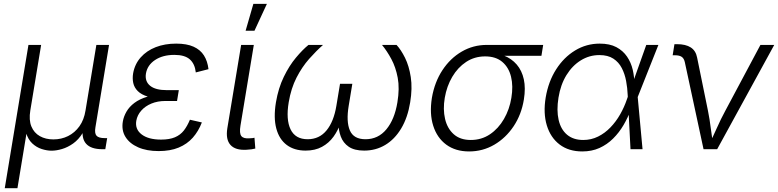

<svg xmlns="http://www.w3.org/2000/svg" viewBox="-20 -781 4073 1005"><path d="M4.9 204.1 128.9 -545.9H195.3L138.7 -203.1Q130.4 -152.8 144.3 -119.1Q158.2 -85.4 188.5 -68.4Q218.8 -51.3 259.3 -51.3Q301.3 -51.3 336.4 -68.8Q371.6 -86.4 395.8 -120.1Q419.9 -153.8 427.7 -203.1L484.4 -545.9H550.8L479.5 -114.7Q474.1 -83.5 485.1 -70.8Q496.1 -58.1 527.8 -58.1H541L531.2 0H515.6Q456.1 0 430.7 -28.6Q405.3 -57.1 414.6 -113.8L424.8 -174.3H443.8Q435.1 -121.1 413.3 -85.7Q391.6 -50.3 363 -30Q334.5 -9.8 304.7 -1Q274.9 7.8 250 7.8Q225.6 7.8 198.2 -1Q170.9 -9.8 148.9 -30.3Q127 -50.8 116.5 -85.9Q106 -121.1 114.7 -174.3H133.8L71.3 204.1Z M810.5 9.8Q747.6 9.8 702.9 -10Q658.2 -29.8 636.7 -64.5Q615.2 -99.1 623 -145Q627.4 -171.4 642.1 -196.8Q656.7 -222.2 683.6 -242.4Q710.4 -262.7 751.2 -274.9Q792 -287.1 848.6 -287.1H912.1L906.7 -252.4H845.2Q805.2 -252.4 772.7 -239Q740.2 -225.6 719.5 -202.1Q698.7 -178.7 693.4 -148.9Q686 -104.5 721.4 -77.4Q756.8 -50.3 823.2 -50.3Q867.2 -50.3 895.8 -62.5Q924.3 -74.7 942.4 -97.9Q960.4 -121.1 974.1 -154.3L1036.6 -140.1Q1019 -94.2 989.3 -60.5Q959.5 -26.9 915.3 -8.5Q871.1 9.8 810.5 9.8ZM845.2 -264.6Q789.6 -264.6 754.6 -275.1Q719.7 -285.6 701.2 -304.2Q682.6 -322.8 677.5 -346.7Q672.4 -370.6 676.8 -397Q685.5 -445.8 716.6 -480.7Q747.6 -515.6 795.2 -534.2Q842.8 -552.7 902.3 -552.7Q957.5 -552.7 993.2 -536.6Q1028.8 -520.5 1047.6 -490.7Q1066.4 -460.9 1071.3 -418.9L1004.9 -401.9Q1000 -446.8 973.6 -470.2Q947.3 -493.7 892.6 -493.7Q832 -493.7 791.5 -466.8Q751 -439.9 743.7 -395Q737.8 -355 765.9 -332Q793.9 -309.1 854 -309.1H916L908.7 -264.6Z M1270 2.9Q1212.4 6.3 1186.5 -22.2Q1160.6 -50.8 1169.9 -109.4L1242.2 -545.9H1308.6L1238.8 -124Q1231.9 -83 1243.4 -68.6Q1254.9 -54.2 1287.1 -57.1Q1297.4 -57.6 1302 -58.1Q1306.6 -58.6 1312 -60.1L1316.4 -3.4Q1308.6 -1.5 1296.4 0.5Q1284.2 2.4 1270 2.9ZM1265.6 -620.1 1306.2 -760.7H1377L1312 -620.1Z M1579.6 7.3Q1520.5 7.3 1481 -22.2Q1441.4 -51.8 1426.3 -108.2Q1411.1 -164.6 1424.3 -245.1Q1437 -320.3 1465.6 -378.9Q1494.1 -437.5 1529.1 -479.2Q1564 -521 1594.7 -545.9H1670.9Q1635.3 -514.6 1598.1 -472.7Q1561 -430.7 1532.2 -374.8Q1503.4 -318.8 1491.2 -245.6Q1476.1 -155.3 1501 -103.8Q1525.9 -52.2 1590.3 -52.2Q1651.4 -52.2 1689.2 -98.4Q1727.1 -144.5 1740.7 -227.1L1759.8 -342.3H1824.2L1805.2 -227.1Q1791.5 -144.5 1811.3 -98.4Q1831.1 -52.2 1893.1 -52.2Q1959.5 -52.2 2002.4 -104Q2045.4 -155.8 2060.1 -245.1Q2072.3 -318.4 2061.8 -374Q2051.3 -429.7 2028.3 -472.2Q2005.4 -514.6 1979.5 -545.9H2055.7Q2079.1 -520.5 2100.1 -478.3Q2121.1 -436 2130.1 -377.7Q2139.2 -319.3 2127 -245.1Q2113.8 -164.6 2079.8 -108.2Q2045.9 -51.8 1996.3 -22.2Q1946.8 7.3 1886.2 7.3Q1835 7.3 1805.4 -12.9Q1775.9 -33.2 1763.7 -66.7Q1751.5 -100.1 1751 -140.1H1763.2Q1750 -99.1 1725.8 -65.7Q1701.7 -32.2 1665.5 -12.5Q1629.4 7.3 1579.6 7.3Z M2435.5 11.7Q2364.3 11.7 2315.9 -23.9Q2267.6 -59.6 2247.6 -122.8Q2227.5 -186 2240.7 -269Q2254.9 -351.6 2295.9 -413.8Q2336.9 -476.1 2397 -511Q2457 -545.9 2527.8 -545.9H2823.2L2814 -488.8H2580.6L2519.5 -485.8Q2463.9 -485.8 2419.9 -456.8Q2376 -427.7 2347.2 -378.7Q2318.4 -329.6 2308.1 -269Q2297.9 -209 2309.6 -158.7Q2321.3 -108.4 2355 -78.4Q2388.7 -48.3 2444.3 -48.3Q2500.5 -48.3 2544.7 -78.1Q2588.9 -107.9 2617.9 -158.2Q2647 -208.5 2656.7 -269Q2667 -330.1 2655 -379.2Q2643.1 -428.2 2609.1 -457Q2575.2 -485.8 2519.5 -485.8L2522 -506.8Q2574.7 -506.8 2616.2 -490.7Q2657.7 -474.6 2684.8 -443.1Q2711.9 -411.6 2721.9 -365.7Q2731.9 -319.8 2722.2 -260.3Q2709.5 -181.6 2668.5 -120.1Q2627.4 -58.6 2567.1 -23.4Q2506.8 11.7 2435.5 11.7Z M3027.8 11.7Q2957 11.7 2909.4 -24.4Q2861.8 -60.5 2842.3 -124.5Q2822.8 -188.5 2836.4 -271Q2850.6 -354.5 2890.9 -417.7Q2931.2 -481 2990.2 -516.8Q3049.3 -552.7 3119.1 -552.7Q3171.4 -552.7 3206.3 -534.2Q3241.2 -515.6 3262.2 -484.6Q3283.2 -453.6 3292 -415.8Q3300.8 -377.9 3300.3 -339.4H3323.7L3317.9 -274.4L3343.3 0H3280.3L3265.6 -283.7Q3264.2 -320.3 3257.3 -357.2Q3250.5 -394 3234.6 -424.8Q3218.8 -455.6 3190.4 -474.1Q3162.1 -492.7 3117.2 -492.7Q3064.9 -492.7 3020.3 -465.1Q2975.6 -437.5 2944.8 -387.5Q2914.1 -337.4 2903.3 -270Q2892.6 -203.1 2904.1 -153.3Q2915.5 -103.5 2948.2 -75.9Q2981 -48.3 3032.7 -48.3Q3074.7 -48.3 3110.6 -66.2Q3146.5 -84 3175.5 -114.3Q3204.6 -144.5 3226.1 -182.4Q3247.6 -220.2 3261.2 -260.3L3362.8 -545.9H3426.3L3317.4 -271.5L3302.2 -208.5H3282.2Q3267.1 -166 3243.9 -126.5Q3220.7 -86.9 3189.2 -55.7Q3157.7 -24.4 3117.7 -6.3Q3077.6 11.7 3027.8 11.7Z M3662.6 0 3564.5 -456.1Q3560.1 -475.6 3548.1 -483.6Q3536.1 -491.7 3513.2 -491.7H3501L3510.3 -549.8H3523.4Q3569.3 -549.8 3595.7 -532.7Q3622.1 -515.6 3628.9 -480L3685.5 -202.6Q3694.8 -156.7 3700.4 -110.6Q3706.1 -64.5 3712.9 -21.5H3689.9Q3711.9 -64.9 3732.2 -110.8Q3752.4 -156.7 3777.3 -202.6L3960.4 -545.9H4032.7L3733.9 0Z"/></svg>

Font: Inter Light
Style: Italic
Weight: 300
Italic angle: -9.3988°
Designer: Rasmus Andersson
Foundry: rsms
Version: Version 4.001;git-66647c0bb